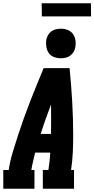

<svg xmlns="http://www.w3.org/2000/svg" viewBox="-30 -1150 575 1170"><path d="M-10 0V-114H23Q31 -167 46.5 -219Q62 -271 79 -323Q96 -375 114.5 -427Q133 -479 153 -530.5Q173 -582 194 -633Q215 -684 236 -735H394Q399 -684 403 -633Q407 -582 410 -530.5Q413 -479 414.5 -427Q416 -375 416 -323Q416 -271 413.5 -219Q411 -167 403 -114H421V0H231V-114H265Q269 -140 272 -166.5Q275 -193 276 -220H184Q178 -193 171.5 -166.5Q165 -140 161 -114H180V0ZM218 -334H281Q282 -379 281.5 -424Q281 -469 281 -513Q264 -469 248 -424Q232 -379 218 -334ZM341 -795Q319 -795 299 -802.5Q279 -810 267.5 -826.5Q256 -843 252.5 -864Q249 -885 252 -907Q255 -922 262.5 -935.5Q270 -949 282.5 -958.5Q295 -968 310.5 -971.5Q326 -975 341 -975Q363 -975 382.5 -967.5Q402 -960 414 -943.5Q426 -927 429.5 -906Q433 -885 429 -863Q427 -848 419 -834.5Q411 -821 398.5 -811.5Q386 -802 371 -798.5Q356 -795 341 -795ZM525 -1050H225L224 -1130H524Z"/></svg>

Font: Iosevka Curly Slab Heavy
Style: Italic
Weight: 900
Italic angle: -9°
Monospace: yes
Designer: Belleve Invis
Foundry: Belleve Invis
Version: Version 22.1.2; ttfautohint (v1.8.4)